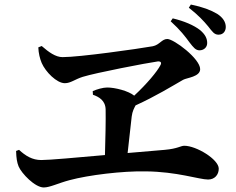

<svg xmlns="http://www.w3.org/2000/svg" viewBox="-20 -845 1040 847"><path d="M860 -623C879 -623 894 -636 894 -655C894 -676 885 -693 863 -712C835 -734 792 -752 742 -764L733 -751C776 -712 797 -684 816 -658C833 -636 843 -623 860 -623ZM944 -692C967 -692 976 -710 976 -726C976 -748 963 -768 938 -784C909 -801 875 -814 822 -825L813 -811C856 -777 878 -753 898 -729C917 -705 925 -692 944 -692ZM173 -18C200 -18 237 -37 286 -50C371 -73 521 -91 622 -89C760 -88 859 -53 898 -53C927 -53 945 -74 945 -101C945 -142 846 -202 793 -202C777 -202 764 -189 707 -184L543 -170L561 -331C564 -355 572 -368 578 -380C668 -421 739 -465 788 -493C804 -502 863 -506 863 -540C863 -586 747 -673 718 -673C694 -673 684 -647 654 -641C586 -629 331 -593 256 -593C225 -593 195 -615 164 -642L149 -636C150 -610 156 -586 164 -567C181 -528 230 -478 266 -478C292 -478 310 -495 345 -506C403 -524 626 -567 676 -574C689 -575 694 -569 688 -558C674 -530 628 -475 572 -423C547 -444 487 -459 453 -459C434 -459 407 -451 389 -443L390 -427C416 -418 445 -402 446 -362C447 -313 445 -233 443 -161C319 -150 198 -139 162 -139C123 -139 93 -157 64 -184L51 -179C52 -146 55 -129 62 -111C75 -80 134 -18 173 -18Z"/></svg>

Font: Source Han Serif CN
Style: Bold
Weight: 700
Designer: Ryoko NISHIZUKA 西塚涼子 (kana & ideographs); Frank Grießhammer (Latin, Greek & Cyrillic); Wenlong ZHANG 张文龙 (bopomofo); San
Foundry: Adobe
Version: Version 2.003;hotconv 1.1.1;makeotfexe 2.6.0